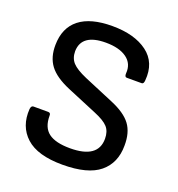

<svg xmlns="http://www.w3.org/2000/svg" viewBox="-124 -768 818 883"><g transform="rotate(20 284.5 -327.0)"><path d="M278 12Q156 12 99.5 -39.5Q43 -91 49 -177Q51 -194 62 -194H134Q147 -194 146 -179Q146 -122 180 -96.5Q214 -71 285 -71Q422 -71 422 -167Q422 -203 403 -224Q384 -245 335 -265L189 -326Q118 -356 88.5 -395.5Q59 -435 60 -495Q61 -579 116 -622.5Q171 -666 277 -666Q386 -666 449 -619Q512 -572 504 -483Q503 -465 493 -465H420Q409 -465 410 -483Q414 -531 377.5 -557.5Q341 -584 275 -584Q157 -584 155 -499Q155 -465 174.5 -443.5Q194 -422 245 -400L390 -339Q460 -310 489 -271Q518 -232 517 -168Q517 -83 459.5 -35.5Q402 12 278 12Z"/></g></svg>

Font: Sofia Sans Medium
Style: Regular
Weight: 500
Designer: Botio Nikoltchev, Ani Petrova
Foundry: lettersoup
Version: Version 4.101; ttfautohint (v1.8.4.7-5d5b)